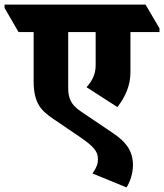

<svg xmlns="http://www.w3.org/2000/svg" viewBox="-92 -647 717 839"><path d="M421 -179C455 -223 478 -272 478 -332V-507H605V-523L544 -627H-72V-612L-11 -507H55V-292C55 -193 90 -162 143 -126L255 -50C316 -8 336 13 336 49C336 69 329 88 312 111L461 172C475 150 489 113 489 74C489 7 451 -31 408 -61L260 -161C218 -190 206 -217 206 -264V-507H326V-361C326 -322 310 -292 286 -266Z"/></svg>

Font: Noto Serif Devanagari SemiCondensed Black
Style: Regular
Weight: 900
Width: 4
Designer: Universal Thirst, Indian Type Foundry and the Monotype Design Team
Foundry: Monotype Imaging Inc.
Version: Version 2.004